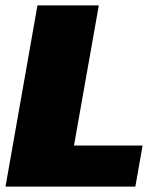

<svg xmlns="http://www.w3.org/2000/svg" viewBox="-32 -695 614 715"><path d="M-11.5 0H472L499 -153H243.5L336 -675H107.5Z"/></svg>

Font: Anybody Black
Style: Italic
Weight: 900
Italic angle: -10°
Designer: Tyler Finck
Foundry: Etcetera Type Company
Version: Version 1.113;gftools[0.9.25]